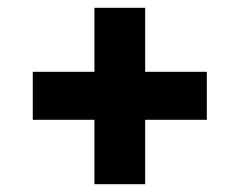

<svg xmlns="http://www.w3.org/2000/svg" viewBox="-20 -587 614 492"><path d="M222 -115V-567H352V-115ZM64 -280V-403H510V-280Z"/></svg>

Font: Montagu Slab
Style: Bold
Weight: 700
Designer: Florian Karsten
Foundry: Florian Karsten
Version: Version 1.000